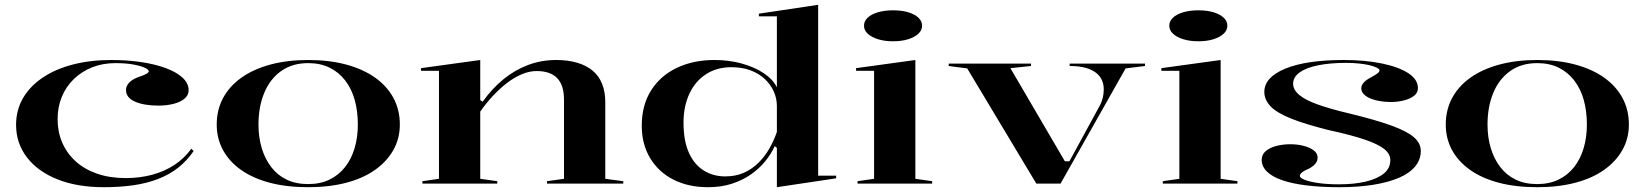

<svg xmlns="http://www.w3.org/2000/svg" viewBox="-20 -765 6853 800"><path d="M412 15Q302 15 220 -17.5Q138 -50 92.5 -109Q47 -168 47 -245Q47 -306 75.5 -355.5Q104 -405 157 -441Q210 -477 283 -496Q356 -515 444 -515Q509 -515 567 -506.5Q625 -498 670 -481.5Q715 -465 740.5 -441.5Q766 -418 766 -389Q766 -369 749.5 -354.5Q733 -340 704 -332.5Q675 -325 640 -325Q580 -325 542.5 -341.5Q505 -358 505 -390Q505 -407 518.5 -421Q532 -435 557 -444Q600 -458 600 -468Q600 -475 582.5 -483Q565 -491 534 -496.5Q503 -502 461 -502Q408 -502 364 -484.5Q320 -467 287.5 -435.5Q255 -404 237.5 -361.5Q220 -319 220 -269Q220 -216 239 -171.5Q258 -127 294.5 -93.5Q331 -60 384 -41.5Q437 -23 504 -23Q563 -23 614.5 -37Q666 -51 707 -78Q748 -105 777 -145L787 -136Q759 -95 722 -66Q685 -37 638 -19Q591 -1 535 7Q479 15 412 15Z M1264 -515Q1352 -515 1422.5 -496Q1493 -477 1543 -441.5Q1593 -406 1619.5 -356.5Q1646 -307 1646 -246Q1646 -188 1619 -140Q1592 -92 1542.5 -57Q1493 -22 1422.5 -3.5Q1352 15 1264 15Q1175 15 1104.5 -3.5Q1034 -22 984.5 -57Q935 -92 909 -140Q883 -188 883 -246Q883 -307 909.5 -356.5Q936 -406 986 -441.5Q1036 -477 1106.5 -496Q1177 -515 1264 -515ZM1264 -502Q1198 -502 1151.5 -469Q1105 -436 1081 -378Q1057 -320 1057 -246Q1057 -193 1070.5 -148Q1084 -103 1110 -69Q1136 -35 1174.5 -16.5Q1213 2 1264 2Q1314 2 1352.5 -16.5Q1391 -35 1417.5 -68.5Q1444 -102 1457.5 -147.5Q1471 -193 1471 -246Q1471 -302 1458 -348.5Q1445 -395 1418.5 -429.5Q1392 -464 1353.5 -483Q1315 -502 1264 -502Z M2577 -10V0H2259V-10L2330 -20V-350Q2330 -410 2301.5 -439.5Q2273 -469 2216 -469Q2185 -469 2152.5 -455Q2120 -441 2089.5 -417Q2059 -393 2031.5 -363Q2004 -333 1981 -300V-20L2052 -10V0H1740V-10L1809 -20V-470H1734V-481L1981 -515V-348L1991 -341Q2030 -396 2078 -435Q2126 -474 2181 -494.5Q2236 -515 2297 -515Q2347 -515 2385.5 -503.5Q2424 -492 2450 -470Q2476 -448 2489 -415Q2502 -382 2502 -339V-20Z M3389 -745V-33H3464V-22L3217 15V-149L3208 -156Q3193 -123 3167.5 -92Q3142 -61 3107 -37Q3072 -13 3028 1Q2984 15 2930 15Q2848 15 2786 -16.5Q2724 -48 2689 -106Q2654 -164 2654 -241Q2654 -327 2693 -388.5Q2732 -450 2800.5 -482.5Q2869 -515 2957 -515Q3019 -515 3072 -500Q3125 -485 3163 -459.5Q3201 -434 3217 -401V-697H3142V-708ZM3027 -485Q2967 -485 2922 -456Q2877 -427 2852.5 -374.5Q2828 -322 2828 -254Q2828 -179 2850 -129.5Q2872 -80 2911.5 -55Q2951 -30 3002 -30Q3045 -30 3079 -45Q3113 -60 3139.5 -86Q3166 -112 3185 -145Q3204 -178 3217 -215V-323Q3217 -355 3204 -384Q3191 -413 3166.5 -436Q3142 -459 3107 -472Q3072 -485 3027 -485Z M3701 -593Q3666 -593 3638.5 -601.5Q3611 -610 3595.5 -624.5Q3580 -639 3580 -658Q3580 -677 3595.5 -691.5Q3611 -706 3638.5 -714Q3666 -722 3701 -722Q3737 -722 3764 -714Q3791 -706 3806.5 -691.5Q3822 -677 3822 -658Q3822 -639 3806.5 -624.5Q3791 -610 3764 -601.5Q3737 -593 3701 -593ZM3553 0V-10L3622 -20V-470H3547V-481L3794 -515V-20L3864 -10V0Z M4298 0 4010 -480 3933 -490V-500H4276V-490L4190 -481L4417 -93H4436L4564 -328Q4571 -341 4575 -358Q4579 -375 4579 -393Q4579 -413 4571.5 -430.5Q4564 -448 4547 -461.5Q4530 -475 4503 -482.5Q4476 -490 4437 -490V-500H4751V-490L4670 -480L4399 0Z M4973 -593Q4938 -593 4910.5 -601.5Q4883 -610 4867.5 -624.5Q4852 -639 4852 -658Q4852 -677 4867.5 -691.5Q4883 -706 4910.5 -714Q4938 -722 4973 -722Q5009 -722 5036 -714Q5063 -706 5078.5 -691.5Q5094 -677 5094 -658Q5094 -639 5078.5 -624.5Q5063 -610 5036 -601.5Q5009 -593 4973 -593ZM4825 0V-10L4894 -20V-470H4819V-481L5066 -515V-20L5136 -10V0Z M5562 15Q5484 15 5423.5 7.5Q5363 0 5321.5 -14.5Q5280 -29 5258.5 -50.5Q5237 -72 5237 -99Q5237 -121 5254 -135.5Q5271 -150 5298.5 -157Q5326 -164 5356 -164Q5387 -164 5413 -157Q5439 -150 5454.5 -138Q5470 -126 5470 -108Q5470 -95 5462 -84.5Q5454 -74 5437 -64Q5414 -54 5405 -46.5Q5396 -39 5396 -32Q5396 -24 5415.5 -16Q5435 -8 5472 -2.5Q5509 3 5558 3Q5623 3 5671 -8.5Q5719 -20 5746 -42Q5773 -64 5773 -98Q5773 -123 5749 -143Q5725 -163 5669 -182.5Q5613 -202 5516 -223Q5416 -248 5357 -272Q5298 -296 5273 -323Q5248 -350 5248 -382Q5248 -443 5335.5 -479Q5423 -515 5579 -515Q5668 -515 5738 -500.5Q5808 -486 5848 -460Q5888 -434 5888 -398Q5888 -378 5871.5 -365.5Q5855 -353 5829.5 -346.5Q5804 -340 5775 -340Q5752 -340 5730.5 -343.5Q5709 -347 5691.5 -354Q5674 -361 5663 -372Q5652 -383 5652 -397Q5652 -422 5693 -443Q5713 -454 5720.5 -460Q5728 -466 5728 -472Q5728 -477 5716.5 -483Q5705 -489 5685.5 -493.5Q5666 -498 5641.5 -500.5Q5617 -503 5589 -503Q5522 -503 5472.5 -493Q5423 -483 5395.5 -463.5Q5368 -444 5368 -416Q5368 -391 5393.5 -369.5Q5419 -348 5471 -329.5Q5523 -311 5599 -293Q5711 -266 5777 -242Q5843 -218 5871.5 -193Q5900 -168 5900 -136Q5900 -100 5876.5 -71.5Q5853 -43 5808.5 -24Q5764 -5 5701.5 5Q5639 15 5562 15Z M6385 -515Q6473 -515 6543.5 -496Q6614 -477 6664 -441.5Q6714 -406 6740.5 -356.5Q6767 -307 6767 -246Q6767 -188 6740 -140Q6713 -92 6663.5 -57Q6614 -22 6543.5 -3.5Q6473 15 6385 15Q6296 15 6225.5 -3.5Q6155 -22 6105.5 -57Q6056 -92 6030 -140Q6004 -188 6004 -246Q6004 -307 6030.5 -356.5Q6057 -406 6107 -441.5Q6157 -477 6227.5 -496Q6298 -515 6385 -515ZM6385 -502Q6319 -502 6272.5 -469Q6226 -436 6202 -378Q6178 -320 6178 -246Q6178 -193 6191.5 -148Q6205 -103 6231 -69Q6257 -35 6295.5 -16.5Q6334 2 6385 2Q6435 2 6473.5 -16.5Q6512 -35 6538.5 -68.5Q6565 -102 6578.5 -147.5Q6592 -193 6592 -246Q6592 -302 6579 -348.5Q6566 -395 6539.5 -429.5Q6513 -464 6474.5 -483Q6436 -502 6385 -502Z"/></svg>

Font: Kalnia SemiExpanded
Style: Regular
Weight: 400
Width: 6
Designer: Frida Medrano
Foundry: Frida Medrano
Version: Version 1.105